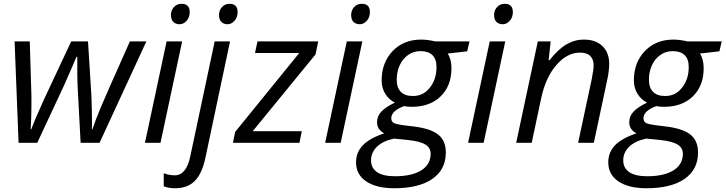

<svg xmlns="http://www.w3.org/2000/svg" viewBox="-20 -754 3832 1014"><path d="M388.2 -377.9V-454.1H383.8L359.4 -396.5L318.8 -304.2L176.8 0H78.1L57.1 -535.2H137.2L146 -245.1V-202.1Q146 -134.3 142.1 -70.8H145Q166 -127.4 211.9 -228L356 -535.2H444.8L462.9 -245.1Q465.8 -163.1 465.8 -117.2V-91.3L464.8 -70.8H467.8Q483.9 -119.1 512.2 -186.8Q540.5 -254.4 666 -535.2H752.9L505.9 0H405.8L390.1 -293.9Q388.2 -335 388.2 -377.9Z M939 -733.9Q981.9 -733.9 981.9 -689.9Q981.9 -662.6 965.6 -644.3Q949.2 -626 928.5 -626Q907.7 -626 895.3 -638.2Q882.8 -650.4 882.8 -674.8Q882.8 -699.2 898.4 -716.6Q914.1 -733.9 939 -733.9ZM745.6 0 859.9 -535.2H941.9L827.6 0Z M1192.9 -733.9Q1234.9 -733.9 1234.9 -689.9Q1234.9 -662.6 1218.5 -644.3Q1202.1 -626 1181.9 -626Q1161.6 -626 1149.2 -638.2Q1136.7 -650.4 1136.7 -674.8Q1136.7 -699.2 1152.3 -716.6Q1168 -733.9 1192.9 -733.9ZM904.8 240.2Q871.1 240.2 844.7 230V161.1Q874 171.9 902.8 171.9Q963.9 171.9 984.9 71.8L1113.8 -535.2H1194.8L1064.9 79.1Q1047.4 162.6 1009 201.4Q970.7 240.2 904.8 240.2Z M1210.4 0 1221.7 -57.1 1560.5 -474.1H1326.7L1339.8 -535.2H1660.6L1646.5 -466.8L1314.5 -61H1573.7L1561.5 0Z M1890.6 -733.9Q1933.6 -733.9 1933.6 -689.9Q1933.6 -662.6 1917.2 -644.3Q1900.9 -626 1880.1 -626Q1859.4 -626 1846.9 -638.2Q1834.5 -650.4 1834.5 -674.8Q1834.5 -699.2 1850.1 -716.6Q1865.7 -733.9 1890.6 -733.9ZM1697.3 0 1811.5 -535.2H1893.6L1779.3 0Z M2364.3 -394Q2364.3 -300.8 2307.4 -245.4Q2250.5 -189.9 2155.3 -189.9Q2128.9 -189.9 2114.3 -193.8Q2046.4 -168.5 2046.4 -129.9Q2046.4 -111.3 2060.5 -104.2Q2074.7 -97.2 2109.4 -92.8L2166.5 -85.9Q2255.4 -74.7 2294.9 -42.7Q2334.5 -10.7 2334.5 51.8Q2334.5 141.6 2263.2 190.9Q2191.9 240.2 2062.5 240.2Q1967.8 240.2 1914.1 204.1Q1860.4 168 1860.4 103Q1860.4 50.8 1896 13.4Q1931.6 -23.9 2009.3 -49.8Q1971.2 -69.8 1971.2 -108.9Q1971.2 -141.1 1994.9 -165.5Q2018.6 -189.9 2065.4 -211.9Q2033.7 -228 2014.6 -258.8Q1995.6 -289.6 1995.6 -329.1Q1995.6 -423.3 2053.7 -484.4Q2112.3 -544.9 2203.1 -544.9Q2240.2 -544.9 2278.3 -535.2H2459.5L2447.3 -482.9L2344.2 -471.2Q2364.3 -440.9 2364.3 -394ZM2162.6 -247.1Q2215.8 -247.1 2250.5 -291.5Q2285.2 -335.9 2285.2 -398.4Q2285.2 -399.9 2285.2 -401.9Q2285.2 -441.9 2263.7 -462.9Q2242.2 -483.9 2202.1 -483.9Q2200.7 -483.9 2198.7 -483.9Q2164.1 -483.9 2135.3 -463.6Q2106.4 -443.4 2090.8 -408.9Q2075.2 -374.5 2075.2 -334.5Q2075.2 -333.5 2075.2 -332Q2075.2 -291 2096.9 -269Q2118.7 -247.1 2158.2 -247.1Q2160.6 -247.1 2162.6 -247.1ZM2065.4 176.8Q2154.8 176.8 2204.6 145.8Q2254.4 114.7 2254.4 58.1Q2254.4 27.3 2227.5 10Q2200.7 -7.3 2138.2 -14.2L2060.5 -22Q2002.4 -9.8 1970.9 20.8Q1939.5 51.3 1939.5 92.5Q1939.5 133.8 1971.7 155.3Q2003.9 176.8 2065.4 176.8Z M2645.5 -733.9Q2688.5 -733.9 2688.5 -689.9Q2688.5 -662.6 2672.1 -644.3Q2655.8 -626 2635 -626Q2614.3 -626 2601.8 -638.2Q2589.4 -650.4 2589.4 -674.8Q2589.4 -699.2 2605 -716.6Q2620.6 -733.9 2645.5 -733.9ZM2452.1 0 2566.4 -535.2H2648.4L2534.2 0Z M3115.2 -408.2Q3115.2 -440.4 3097.4 -458.3Q3079.6 -476.1 3042.5 -476.1Q2975.1 -476.1 2918 -410.2Q2860.8 -344.2 2837.4 -231.9L2788.1 0H2706.1L2820.3 -535.2H2888.2L2877.4 -436H2882.3Q2927.7 -494.1 2971.4 -519.5Q3015.1 -544.9 3063.5 -544.9Q3126 -544.9 3161.6 -510.7Q3197.3 -476.6 3197.3 -416Q3197.3 -378.4 3186 -328.1L3116.2 0H3033.2L3105.5 -337.9Q3115.2 -389.6 3115.2 -408.2Z M3696.3 -394Q3696.3 -300.8 3639.4 -245.4Q3582.5 -189.9 3487.3 -189.9Q3460.9 -189.9 3446.3 -193.8Q3378.4 -168.5 3378.4 -129.9Q3378.4 -111.3 3392.6 -104.2Q3406.7 -97.2 3441.4 -92.8L3498.5 -85.9Q3587.4 -74.7 3627 -42.7Q3666.5 -10.7 3666.5 51.8Q3666.5 141.6 3595.2 190.9Q3523.9 240.2 3394.5 240.2Q3299.8 240.2 3246.1 204.1Q3192.4 168 3192.4 103Q3192.4 50.8 3228 13.4Q3263.7 -23.9 3341.3 -49.8Q3303.2 -69.8 3303.2 -108.9Q3303.2 -141.1 3326.9 -165.5Q3350.6 -189.9 3397.5 -211.9Q3365.7 -228 3346.7 -258.8Q3327.6 -289.6 3327.6 -329.1Q3327.6 -423.3 3385.7 -484.4Q3444.3 -544.9 3535.2 -544.9Q3572.3 -544.9 3610.4 -535.2H3791.5L3779.3 -482.9L3676.3 -471.2Q3696.3 -440.9 3696.3 -394ZM3494.6 -247.1Q3547.9 -247.1 3582.5 -291.5Q3617.2 -335.9 3617.2 -398.4Q3617.2 -399.9 3617.2 -401.9Q3617.2 -441.9 3595.7 -462.9Q3574.2 -483.9 3534.2 -483.9Q3532.7 -483.9 3530.8 -483.9Q3496.1 -483.9 3467.3 -463.6Q3438.5 -443.4 3422.9 -408.9Q3407.2 -374.5 3407.2 -334.5Q3407.2 -333.5 3407.2 -332Q3407.2 -291 3429 -269Q3450.7 -247.1 3490.2 -247.1Q3492.7 -247.1 3494.6 -247.1ZM3397.5 176.8Q3486.8 176.8 3536.6 145.8Q3586.4 114.7 3586.4 58.1Q3586.4 27.3 3559.6 10Q3532.7 -7.3 3470.2 -14.2L3392.6 -22Q3334.5 -9.8 3303 20.8Q3271.5 51.3 3271.5 92.5Q3271.5 133.8 3303.7 155.3Q3335.9 176.8 3397.5 176.8Z"/></svg>

Font: Open Sans Hebrew
Style: Italic
Weight: 400
Italic angle: -12°
Foundry: Ascender Corporation, Yanek Iontef
Version: Version 2.001;PS 002.001;hotconv 1.0.70;makeotf.lib2.5.58329